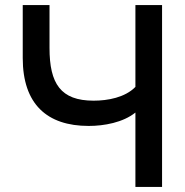

<svg xmlns="http://www.w3.org/2000/svg" viewBox="-20 -740 732 760"><path d="M621.5 0V-720H516V-396C475 -354 406.5 -341.5 350.5 -341.5C220 -341.5 176 -409 176 -550V-720H70V-510C70 -328.5 165.5 -241.5 331 -241.5C392 -241.5 467 -255 516 -294.5V0Z"/></svg>

Font: Vela Sans SemBd
Style: Regular
Weight: 600
Designer: Principal design: Mikhail Sharanda - project Manrope.
Design modification: Ravid Balaliev
Foundry: Mikhail Sharanda
Version: Version 1.001